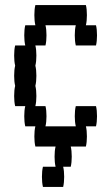

<svg xmlns="http://www.w3.org/2000/svg" viewBox="-20 -580 440 760"><path d="M360 -160Q364 -144 364 -120Q364 -97 360 -80H320Q324 -64 324 -40Q324 -17 320 0H120Q116 -17 116 -40Q116 -64 120 -80H80Q76 -97 76 -120Q76 -144 80 -160H40Q36 -177 36 -200Q36 -224 40 -240Q36 -257 36 -280Q36 -304 40 -320Q36 -337 36 -360Q36 -384 40 -400H80Q76 -417 76 -440Q76 -464 80 -480H120Q116 -497 116 -520Q116 -544 120 -560H320Q324 -544 324 -520Q324 -497 320 -480H360Q364 -464 364 -440Q364 -417 360 -400H280Q276 -417 276 -440Q276 -464 280 -480H160Q164 -464 164 -440Q164 -417 160 -400H120Q124 -384 124 -360Q124 -337 120 -320Q124 -304 124 -280Q124 -257 120 -240Q124 -224 124 -200Q124 -177 120 -160H160Q164 -144 164 -120Q164 -97 160 -80H280Q276 -97 276 -120Q276 -144 280 -160ZM260 80H230Q234 96 234 120Q234 143 230 160H150Q146 143 146 120Q146 96 150 80H200Q196 63 196 40Q196 16 200 0H260Q264 16 264 40Q264 63 260 80Z"/></svg>

Font: VT323
Style: Regular
Weight: 400
Monospace: yes
Designer: Peter Hull
Version: Version 2.000